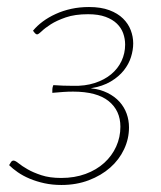

<svg xmlns="http://www.w3.org/2000/svg" viewBox="-20 -521 458 547"><path d="M74 -433.5Q85.5 -447.5 102 -459.8Q118.5 -472 138.8 -481.2Q159 -490.5 183 -495.8Q207 -501 233.5 -501Q267.5 -501 291.5 -492Q315.5 -483 330.5 -468.2Q345.5 -453.5 352.5 -435Q359.5 -416.5 359.5 -397.5Q359.5 -378.5 353.2 -358.5Q347 -338.5 332.8 -320.5Q318.5 -302.5 295.5 -288.8Q272.5 -275 238.5 -269.5Q266 -266.5 286.5 -256.2Q307 -246 320.5 -231Q334 -216 340.8 -197.2Q347.5 -178.5 347.5 -158Q347.5 -125.5 333.5 -95.8Q319.5 -66 294 -43.5Q268.5 -21 233 -7.5Q197.5 6 155 6Q129 6 106.2 1Q83.5 -4 64.5 -12Q45.5 -20 30.8 -30.2Q16 -40.5 6 -50.5L11.5 -59.5Q14.5 -63.5 18.5 -63.5Q23.5 -63.5 33 -55.8Q42.5 -48 58.5 -38.8Q74.5 -29.5 98 -21.8Q121.5 -14 154.5 -14Q192.5 -14 223.8 -25.5Q255 -37 277 -57Q299 -77 311 -103.5Q323 -130 323 -160Q323 -206 289.5 -233Q256 -260 188 -260Q173.5 -260 159.8 -259Q146 -258 129 -256.5Q129 -262 129.2 -267.5Q129.5 -273 132 -278.5Q146 -277.5 159.5 -277Q173 -276.5 187.5 -276.5Q222 -275.5 249.8 -284.5Q277.5 -293.5 296.8 -309.5Q316 -325.5 326.2 -347.2Q336.5 -369 336.5 -394Q336.5 -410.5 331 -426Q325.5 -441.5 313.2 -453.5Q301 -465.5 280.8 -473Q260.5 -480.5 231 -480.5Q193.5 -480.5 167.5 -471.5Q141.5 -462.5 124.8 -451.8Q108 -441 98.8 -432Q89.5 -423 85.5 -423Q83 -423 79.5 -426.5Z"/></svg>

Font: Lato ExtraLight
Style: Italic
Weight: 275
Italic angle: -7°
Designer: Lukasz Dziedzic with Adam Twardoch and Botio Nikoltchev
Foundry: tyPoland Lukasz Dziedzic
Version: Version 2.015; 2015-08-06; http://www.latofonts.com/